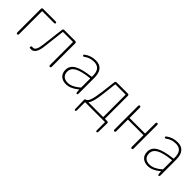

<svg xmlns="http://www.w3.org/2000/svg" viewBox="172 -1569 2786 2786"><g transform="rotate(45 1565.5 -175.5)"><path d="M123 0Q105 0 105 -24V-503Q105 -527 129 -527H382Q406 -527 406 -511Q406 -494 382 -494H146Q141 -494 141 -489V-24Q141 0 123 0Z M419 13Q400 13 391 10Q382 7 387 -11Q391 -28 409 -25Q414 -24 425 -24Q480 -24 496 -162L537 -504Q540 -527 563 -527H787Q811 -527 811 -503V-24Q811 0 793 0Q775 0 775 -24V-489Q775 -494 770 -494H574Q568 -494 567 -489L528 -156Q509 13 419 13Z M1134 13Q1068 13 1027 -21Q982 -59 982 -130Q982 -216 1065 -263Q1145 -308 1320 -328Q1326 -329 1326 -335Q1332 -507 1198 -507Q1107 -507 1046 -459Q1028 -444 1017 -458Q1007 -471 1027 -485Q1102 -540 1200 -540Q1362 -540 1362 -341V-24Q1362 0 1347 1Q1332 1 1330 -23L1327 -65Q1327 -70 1325.5 -70Q1324 -70 1317 -64Q1222 13 1134 13ZM1137 -20Q1222 -20 1320 -104Q1326 -109 1326 -117V-293Q1326 -298 1321 -297Q1159 -280 1087 -239Q1019 -200 1019 -131Q1019 -74 1054 -45Q1085 -20 1137 -20Z M1501 189Q1485 189 1485 165L1481 -9Q1481 -33 1495 -33Q1500 -33 1509 -38Q1529 -48 1546 -90Q1568 -146 1584 -274L1612 -504Q1615 -527 1638 -527H1866Q1890 -527 1890 -503V-38Q1890 -33 1895 -33H1937Q1961 -33 1960 -9L1957 165Q1956 189 1940 189Q1925 189 1925 165V5Q1925 0 1920 0H1521Q1516 0 1516 5V165Q1516 189 1501 189ZM1554 -37Q1551 -33 1556 -33H1850Q1855 -33 1855 -38V-489Q1855 -494 1850 -494H1649Q1643 -494 1642 -489L1617 -272Q1597 -91 1554 -37Z M2116 0Q2098 0 2098 -24V-503Q2098 -527 2116 -527Q2134 -527 2134 -503V-299Q2134 -294 2139 -294H2449Q2454 -294 2454 -299V-503Q2454 -527 2472 -527Q2490 -527 2490 -503V-24Q2490 0 2472 0Q2454 0 2454 -24V-256Q2454 -261 2449 -261H2139Q2134 -261 2134 -256V-24Q2134 0 2116 0Z M2813 13Q2747 13 2706 -21Q2661 -59 2661 -130Q2661 -216 2744 -263Q2824 -308 2999 -328Q3005 -329 3005 -335Q3011 -507 2877 -507Q2786 -507 2725 -459Q2707 -444 2696 -458Q2686 -471 2706 -485Q2781 -540 2879 -540Q3041 -540 3041 -341V-24Q3041 0 3026 1Q3011 1 3009 -23L3006 -65Q3006 -70 3004.5 -70Q3003 -70 2996 -64Q2901 13 2813 13ZM2816 -20Q2901 -20 2999 -104Q3005 -109 3005 -117V-293Q3005 -298 3000 -297Q2838 -280 2766 -239Q2698 -200 2698 -131Q2698 -74 2733 -45Q2764 -20 2816 -20Z"/></g></svg>

Font: Resource Han Rounded JP ExtraLight
Style: Regular
Weight: 250
Designer: Cyano Hao (round all glyphs); Ryoko NISHIZUKA 西塚涼子 (kana, bopomofo & ideographs); Paul D. Hunt (Latin, Greek & Cyrillic)
Foundry: Cyano Hao
Version: 0.990